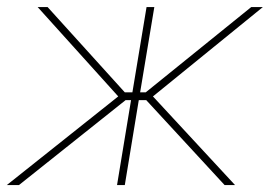

<svg xmlns="http://www.w3.org/2000/svg" viewBox="-45 -536 782 556"><path d="M-25.4 0 297.4 -256.8 64 -515.6H92.8L316.4 -268.6H338.4L379.4 -515.6H401.9L360.8 -268.6H377L682.6 -515.6H716.3L397.9 -256.8L635.7 0H605.5L378.4 -246.1H356.9L316.4 0H293.9L334.5 -246.1H318.8L9.8 0Z"/></svg>

Font: Inter Display Thin
Style: Italic
Weight: 100
Italic angle: -9.39999°
Designer: Rasmus Andersson
Foundry: rsms
Version: Version 4.000;git-a52131595